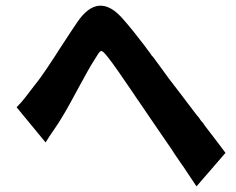

<svg xmlns="http://www.w3.org/2000/svg" viewBox="-20 -683 840 682"><path d="M781 -140C760 -168 736 -200 711 -232L705 -240C704 -242 703 -243 702 -245L695 -253L692 -257L686 -266C682 -270 679 -274 676 -278L669 -287C636 -330 605 -372 579 -405C562 -428 544 -454 525 -479L518 -487L512 -496C507 -502 502 -509 497 -516L491 -524C467 -555 443 -586 419 -613C357 -686 303 -675 255 -605C239 -581 222 -556 206 -531L200 -522C163 -464 127 -409 102 -379C78 -348 63 -326 39 -302L142 -177C157 -203 185 -239 203 -271C236 -325 285 -424 317 -473C339 -509 338 -511 364 -479C383 -455 416 -407 450 -357L462 -339C477 -317 492 -296 505 -276C529 -241 560 -196 592 -149L597 -141C602 -133 607 -126 612 -119L618 -110C622 -104 626 -98 630 -93L636 -84C650 -62 665 -41 678 -21L781 -140Z"/></svg>

Font: Glow Sans TC Compressed
Style: Bold
Weight: 700
Width: 2
Designer: Ryoko NISHIZUKA (kana, bopomofo & ideographs); Paul D. Hunt (Latin, Greek & Cyrillic); Sandoll Communications, Soo-young
Version: Version 0.93